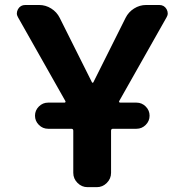

<svg xmlns="http://www.w3.org/2000/svg" viewBox="-20 -775 737 774"><path d="M173.8 -255.9Q152.3 -255.9 136.7 -271.5Q121.1 -287.1 121.1 -308.6Q121.1 -330.1 136.7 -345.7Q152.3 -361.3 173.8 -361.3H240.2Q242.2 -361.3 243.7 -363.3Q245.1 -365.2 243.2 -368.2L52.7 -705.1Q47.9 -712.9 47.9 -721.2Q47.9 -729.5 52.7 -738.3Q62.5 -754.9 82 -754.9H137.7Q164.1 -754.9 186.5 -740.7Q209 -726.6 220.7 -703.1L350.6 -443.4Q351.6 -441.4 353.5 -441.4Q355.5 -441.4 356.4 -443.4L486.3 -703.1Q498 -726.6 520.5 -740.7Q543 -754.9 569.3 -754.9H622.1Q641.6 -754.9 651.4 -738.3Q656.2 -729.5 656.2 -721.2Q656.2 -712.9 651.4 -705.1L460.9 -368.2Q459 -365.2 460.4 -363.3Q461.9 -361.3 464.8 -361.3H530.3Q551.8 -361.3 567.4 -345.7Q583 -330.1 583 -308.6Q583 -287.1 567.4 -271.5Q551.8 -255.9 530.3 -255.9H435.5Q427.7 -255.9 427.7 -248V-78.1Q427.7 -54.7 410.6 -37.6Q393.6 -20.5 370.1 -20.5H333Q309.6 -20.5 292.5 -37.6Q275.4 -54.7 275.4 -78.1V-248Q275.4 -255.9 267.6 -255.9Z"/></svg>

Font: Gen Jyuu Gothic P Bold
Style: Bold
Weight: 700
Designer: [Source Han Sans]
Ryoko NISHIZUKA  (kana & ideographs); Paul D. Hunt (Latin, Greek & Cyrillic); Wenlong ZHANG  (bopomofo
Version: Version 1.002.20150607